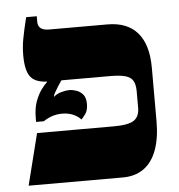

<svg xmlns="http://www.w3.org/2000/svg" viewBox="-49 -693 688 739"><g transform="rotate(-5 295.5 -323.5)"><path d="M32 0 82 -199H379Q435 -199 456.5 -213.5Q478 -228 478 -262V-326Q478 -352 469.5 -366.5Q461 -381 440 -387Q419 -393 380 -393H144Q95 -393 75 -417Q55 -441 55 -502Q55 -533 60.5 -563.5Q66 -594 79 -647H120V-625Q120 -609 130.5 -600.5Q141 -592 164 -592H388Q465 -592 504.5 -546Q544 -500 544 -411V-204Q544 -139 527 -93Q510 -47 477 -23.5Q444 0 396 0ZM257 -236Q244 -250 225.5 -257.5Q207 -265 184 -265Q164 -265 146 -259Q128 -253 112 -242H82V-256Q82 -295 92 -321.5Q102 -348 114.5 -365Q127 -382 137 -391V-416H193V-393Q186 -383 178 -370.5Q170 -358 164.5 -348Q159 -338 159 -333V-332Q171 -343 189 -348Q207 -353 220 -353Q232 -353 247 -348Q262 -343 272.5 -330.5Q283 -318 283 -294Q283 -269 272.5 -255Q262 -241 257 -236Z"/></g></svg>

Font: Noto Serif Hebrew Black
Style: Regular
Weight: 900
Version: Version 2.003